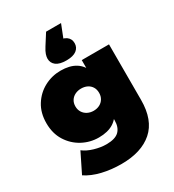

<svg xmlns="http://www.w3.org/2000/svg" viewBox="-240 -972 1191 1312"><g transform="rotate(-30 355.5 -316.5)"><path d="M328 204Q247 204 176 187Q105 170 54 136L130 -18Q162 7 211.5 21.5Q261 36 305 36Q375 36 405 6.5Q435 -23 435 -78V-124L445 -294L446 -464V-547H661V-109Q661 50 573 127Q485 204 328 204ZM284 -30Q215 -30 155 -62.5Q95 -95 58 -154Q21 -213 21 -294Q21 -375 58 -434Q95 -493 155 -525Q215 -557 284 -557Q355 -557 400.5 -529Q446 -501 468 -442.5Q490 -384 490 -294Q490 -204 468 -145.5Q446 -87 400.5 -58.5Q355 -30 284 -30ZM344 -206Q371 -206 392 -217Q413 -228 425 -248Q437 -268 437 -294Q437 -321 425 -340.5Q413 -360 392 -370.5Q371 -381 344 -381Q318 -381 296.5 -370.5Q275 -360 262.5 -340.5Q250 -321 250 -294Q250 -268 262.5 -248Q275 -228 296.5 -217Q318 -206 344 -206ZM355 -597Q301 -597 274.5 -617.5Q248 -638 248 -672Q248 -686 254 -705Q260 -724 278 -752L332 -837H450L385 -672L355 -745Q408 -745 435 -726Q462 -707 462 -672Q462 -638 435.5 -617.5Q409 -597 355 -597Z"/></g></svg>

Font: MOST Montserrat Black
Style: Regular
Weight: 900
Designer: Julieta Ulanovsky
Foundry: Julieta Ulanovsky
Version: Version 8.000;March 11, 2024;FontCreator 15.0.0.2926 64-bit